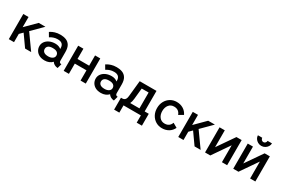

<svg xmlns="http://www.w3.org/2000/svg" viewBox="97 -1968 4908 3358"><g transform="rotate(30 2551.0 -288.5)"><path d="M167 -166.5V0H61.5V-507.8H167V-302.2L372.6 -507.8H508.3L299.8 -299.3L513.2 0H390.6L229 -228.5Z M788.1 10.7Q723.1 10.7 678 -12.9Q632.8 -36.6 608.9 -76.7Q585 -116.7 585 -165.5Q585 -214.4 613.8 -253.9Q642.6 -293.5 693.1 -316.7Q743.7 -339.8 808.6 -339.8Q844.7 -339.8 874.3 -329.6Q903.8 -319.3 926.3 -300.8V-314.5Q926.3 -426.3 808.1 -426.3Q761.7 -426.3 727.1 -414.3Q692.4 -402.3 672.9 -390.4Q653.3 -378.4 653.3 -378.4L605.5 -460Q605.5 -460 629.6 -474.9Q653.8 -489.7 699.2 -504.6Q744.6 -519.5 808.6 -519.5Q871.1 -519.5 921.6 -500Q972.2 -480.5 1002 -432.4Q1031.7 -384.3 1031.7 -298.8V-125.5Q1031.7 -79.1 1077.6 -79.1L1053.2 10.7Q1012.7 7.3 984.4 -9.3Q956.1 -25.9 941.4 -51.3Q915.5 -22.9 876.2 -6.1Q836.9 10.7 788.1 10.7ZM926.3 -166.5Q926.3 -204.6 897.5 -227.3Q868.7 -250 808.6 -250Q748.5 -250 719.5 -227.3Q690.4 -204.6 690.4 -166.5Q690.4 -128.4 719.5 -105.7Q748.5 -83 808.6 -83Q859.9 -83 893.1 -105.7Q926.3 -128.4 926.3 -166.5Z M1169.9 -507.8H1275.4V-300.8H1510.7V-507.8H1616.2V0H1510.7V-207H1275.4V0H1169.9Z M1924.8 10.7Q1859.9 10.7 1814.7 -12.9Q1769.5 -36.6 1745.6 -76.7Q1721.7 -116.7 1721.7 -165.5Q1721.7 -214.4 1750.5 -253.9Q1779.3 -293.5 1829.8 -316.7Q1880.4 -339.8 1945.3 -339.8Q1981.4 -339.8 2011 -329.6Q2040.5 -319.3 2063 -300.8V-314.5Q2063 -426.3 1944.8 -426.3Q1898.4 -426.3 1863.8 -414.3Q1829.1 -402.3 1809.6 -390.4Q1790 -378.4 1790 -378.4L1742.2 -460Q1742.2 -460 1766.4 -474.9Q1790.5 -489.7 1835.9 -504.6Q1881.3 -519.5 1945.3 -519.5Q2007.8 -519.5 2058.3 -500Q2108.9 -480.5 2138.7 -432.4Q2168.5 -384.3 2168.5 -298.8V-125.5Q2168.5 -79.1 2214.4 -79.1L2189.9 10.7Q2149.4 7.3 2121.1 -9.3Q2092.8 -25.9 2078.1 -51.3Q2052.2 -22.9 2012.9 -6.1Q1973.6 10.7 1924.8 10.7ZM2063 -166.5Q2063 -204.6 2034.2 -227.3Q2005.4 -250 1945.3 -250Q1885.3 -250 1856.2 -227.3Q1827.1 -204.6 1827.1 -166.5Q1827.1 -128.4 1856.2 -105.7Q1885.3 -83 1945.3 -83Q1996.6 -83 2029.8 -105.7Q2063 -128.4 2063 -166.5Z M2272.9 146.5V-93.8H2299.3Q2316.4 -93.8 2333.5 -100.8Q2350.6 -107.9 2363.3 -128.7Q2376 -149.4 2379.9 -191.4L2412.1 -507.8H2751.5V-93.3H2834.5V146.5H2729V0H2378.4V146.5ZM2484.4 -191.4Q2479 -134.3 2459 -93.8H2646V-414.1H2506.8Z M3014.6 -253.9Q3014.6 -179.2 3053.2 -131.1Q3091.8 -83 3157.7 -83Q3256.8 -83 3289.1 -174.8L3378.4 -123Q3347.7 -58.1 3289.8 -23.7Q3231.9 10.7 3157.7 10.7Q3086.9 10.7 3030.8 -23.4Q2974.6 -57.6 2941.9 -117.4Q2909.2 -177.2 2909.2 -253.9Q2909.2 -330.6 2941.9 -390.4Q2974.6 -450.2 3030.8 -484.4Q3086.9 -518.6 3157.2 -518.6Q3231.9 -518.6 3289.8 -484.1Q3347.7 -449.7 3378.4 -384.8L3288.6 -333Q3256.3 -424.8 3157.2 -424.8Q3091.3 -424.8 3053 -376.7Q3014.6 -328.6 3014.6 -253.9Z M3589.4 -166.5V0H3483.9V-507.8H3589.4V-302.2L3794.9 -507.8H3930.7L3722.2 -299.3L3935.5 0H3813L3651.4 -228.5Z M4365.7 -507.8H4471.2V0H4365.7V-341.8L4130.4 0H4024.9V-507.8H4130.4V-167Z M4935.1 -507.8H5040.5V0H4935.1V-341.8L4699.7 0H4594.2V-507.8H4699.7V-167ZM4817.4 -590.8Q4777.8 -590.8 4745.6 -609.6Q4713.4 -628.4 4694.3 -658.4Q4675.3 -688.5 4675.3 -722.7H4762.7Q4762.7 -701.2 4778.6 -683.6Q4794.4 -666 4817.4 -666Q4840.3 -666 4856 -683.6Q4871.6 -701.2 4871.6 -722.7H4959.5Q4959.5 -688.5 4940.4 -658.4Q4921.4 -628.4 4889.2 -609.6Q4856.9 -590.8 4817.4 -590.8Z"/></g></svg>

Font: Giphurs Medium
Style: Regular
Weight: 500
Version: Version 0.920; ttfautohint (v1.8.4.7-5d5b)